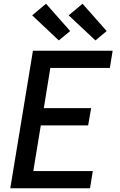

<svg xmlns="http://www.w3.org/2000/svg" viewBox="-20 -1006 640 1026"><path d="M35 0 156 -735H582L567 -643H249L214 -428H467L451 -336H198L158 -92H476L461 0ZM490 -790 347 -924 421 -986 550 -840ZM294 -790 152 -924 226 -986 355 -840Z"/></svg>

Font: Iosevka Semibold Extended
Style: Italic
Weight: 600
Width: 7
Italic angle: -9°
Monospace: yes
Designer: Belleve Invis
Foundry: Belleve Invis
Version: Version 32.5.0; ttfautohint (v1.8.4)